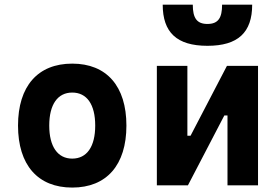

<svg xmlns="http://www.w3.org/2000/svg" viewBox="-20 -803 1212 832"><path d="M293 9.8C441.9 9.8 527.8 -87.9 527.8 -258.8C527.8 -429.7 441.9 -527.3 293 -527.3C144 -527.3 58.1 -429.7 58.1 -258.8C58.1 -87.9 144 9.8 293 9.8ZM293 -115.7C230 -115.7 193.4 -167.5 193.4 -258.8C193.4 -350.6 230 -401.9 293 -401.9C356.4 -401.9 392.6 -350.6 392.6 -258.8C392.6 -167.5 356.4 -115.7 293 -115.7Z M659.7 0H794.4L952.1 -302.7H965.8V0H1098.1V-517.6H963.4L805.7 -214.8H792V-517.6H659.7ZM878.9 -604.5C1011.2 -604.5 1072.8 -662.1 1072.8 -782.7H942.4C942.4 -725.6 925.8 -699.2 878.9 -699.2C833 -699.2 815.4 -724.6 815.4 -782.7H685.1C685.1 -663.1 745.6 -604.5 878.9 -604.5Z"/></svg>

Font: Cascadia Code
Style: Bold
Weight: 700
Monospace: yes
Designer: Aaron Bell
Foundry: Saja Typeworks
Version: Version 2404.023